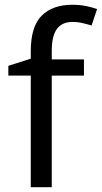

<svg xmlns="http://www.w3.org/2000/svg" viewBox="-20 -785 427 805"><path d="M332 -468H197V0H109V-468H15V-509L109 -539V-570Q109 -674 155 -719.5Q201 -765 283 -765Q315 -765 341.5 -759.5Q368 -754 387 -747L364 -678Q348 -683 327 -688Q306 -693 284 -693Q240 -693 218.5 -663.5Q197 -634 197 -571V-536H332Z"/></svg>

Font: Noto Sans Hebrew Droid
Style: Regular
Weight: 400
Designer: Monotype Design Team
Foundry: Monotype Imaging Inc.
Version: Version 1.100